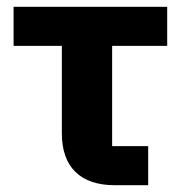

<svg xmlns="http://www.w3.org/2000/svg" viewBox="-20 -545 540 565"><path d="M416 0H318Q242 0 202 -39Q162 -78 162 -153V-410H20V-525H472V-410H310V-115H416Z"/></svg>

Font: Aneliza
Style: Bold
Weight: 700
Designer: Mike Abbink, Paul van der Laan, Pieter van Rosmalen
Foundry: Bold Monday
Version: Version 3.0